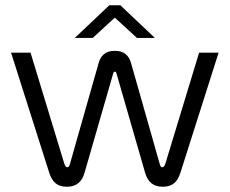

<svg xmlns="http://www.w3.org/2000/svg" viewBox="-20 -700 872 729"><path d="M301 -44 410 -422C412 -430 420 -430 422 -422L531 -44C541 -9 562 9 598 9C636 9 654 -10 665 -44L810 -500H736L608 -79C604 -68 601 -65 596 -65C592 -65 589 -68 586 -79L478 -459C470 -488 453 -507 416 -507C379 -507 362 -488 354 -459L246 -79C243 -68 240 -65 236 -65C231 -65 228 -68 224 -79L96 -500H22L167 -44C178 -10 196 9 234 9C270 9 291 -9 301 -44ZM264 -556H332L416 -633L500 -556H568L437 -680H395Z"/></svg>

Font: LT Wave Light
Style: Regular
Weight: 300
Designer: Daniel Lyons
Version: Version 2.5 (Glyphs App)